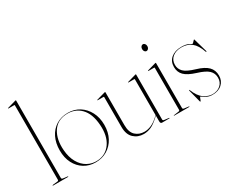

<svg xmlns="http://www.w3.org/2000/svg" viewBox="-102 -1107 1826 1500"><g transform="rotate(-30 811.0 -356.5)"><path d="M112 -719V-21Q112 -11.5 124 -10L164 -5Q168 -5 168 -2Q168 0 165 0H29Q27 0 27 -2Q27 -4.5 34 -6L73 -10Q85 -11.5 85 -20V-692Q85 -696 81 -696H29Q27 -696 27 -698Q27 -700.5 30 -701L104 -722Q107 -723 109 -723Q112 -723 112 -719Z M413 -435Q470.5 -435 515.8 -406.5Q561 -378 587.5 -327.5Q614 -277 614 -211Q614 -145 587.5 -95.2Q561 -45.5 515 -17.8Q469 10 410 10Q352.5 10 307.8 -17.8Q263 -45.5 237.5 -95.2Q212 -145 212 -211Q212 -277.5 236.8 -327.8Q261.5 -378 306.8 -406.5Q352 -435 413 -435ZM432 4Q507 -1.5 549.8 -63.5Q592.5 -125.5 585 -227.5Q577.5 -332 525.5 -384Q473.5 -436 393 -430.5Q312.5 -425 272.2 -360.8Q232 -296.5 240 -198Q245 -132.5 271.2 -85.8Q297.5 -39 339.2 -15.8Q381 7.5 432 4Z M721.5 -129V-399Q721.5 -403 716.5 -403H664.5Q662.5 -403 662.5 -405Q662.5 -406.5 665.5 -408L740.5 -429Q743.5 -430 745.5 -430Q748.5 -430 748.5 -426V-131Q748.5 -66.5 780.2 -36.8Q812 -7 860.5 -7Q890.5 -7 921.8 -20.5Q953 -34 987.5 -66L998.5 -76.5V-399Q998.5 -403 994.5 -403H942.5Q940.5 -403 940.5 -405Q940.5 -406.5 943.5 -408L1017.5 -429Q1020.5 -430 1022.5 -430Q1025.5 -430 1025.5 -426V-21Q1025.5 -11.5 1037.5 -10L1077.5 -5Q1081.5 -5 1081.5 -2Q1081.5 0 1078.5 0H1013.5Q998.5 0 998.5 -20V-72.5L989.5 -64Q944 -21.5 911.8 -7.8Q879.5 6 846.5 6Q793.5 6 757.5 -27.8Q721.5 -61.5 721.5 -129Z M1188.5 -545Q1178 -545 1171.5 -553.8Q1165 -562.5 1165 -575Q1165 -588 1172 -596.8Q1179 -605.5 1188.5 -605.5Q1199 -605.5 1205.8 -596.5Q1212.5 -587.5 1212.5 -575Q1212.5 -562.5 1205.5 -553.8Q1198.5 -545 1188.5 -545ZM1205 -426V-21Q1205 -11.5 1217 -10L1257 -5Q1261 -5 1261 -2Q1261 0 1258 0H1122Q1120 0 1120 -2Q1120 -3.5 1123 -4L1166 -10Q1178 -11.5 1178 -20V-399Q1178 -403 1174 -403H1122Q1120 -403 1120 -405Q1120 -406.5 1123 -408L1197 -429Q1200 -430 1202 -430Q1205 -430 1205 -426Z M1465.5 5Q1511.5 5 1539.5 -20.2Q1567.5 -45.5 1567.5 -86Q1567.5 -126 1539.8 -152.8Q1512 -179.5 1441.5 -201Q1369.5 -223.5 1340 -253.5Q1310.5 -283.5 1310.5 -329Q1310.5 -380 1345.5 -409Q1380.5 -438 1437.5 -438Q1481 -438 1502 -426Q1523 -414 1526.5 -414Q1529.5 -414 1535.5 -420Q1541.5 -426 1547 -432Q1552.5 -438 1553.5 -438Q1555.5 -438 1556.5 -435L1591.5 -313Q1593 -308.5 1590.5 -307Q1587.5 -305.5 1585.5 -309Q1563 -376 1526.5 -405Q1490 -434 1437.5 -434Q1386.5 -434 1356 -408.5Q1325.5 -383 1325.5 -340Q1325.5 -303.5 1351.5 -277.2Q1377.5 -251 1451.5 -229Q1520 -209 1551.2 -177.5Q1582.5 -146 1582.5 -97Q1582.5 -50 1550.5 -20.5Q1518.5 9 1464.5 9Q1438 9 1418.5 0Q1399 -9 1387 -18Q1375 -27 1371.5 -27Q1370.5 -27 1367.5 -18.5Q1364.5 -10 1361 -1.5Q1357.5 7 1355.5 7Q1352.5 7 1351.5 4L1322.5 -108Q1321 -114 1323.5 -115Q1326.5 -116.5 1326.5 -114Q1353.5 -46 1392 -20.5Q1430.5 5 1465.5 5Z"/></g></svg>

Font: Fraunces 144pt S000 Thin
Style: Regular
Weight: 100
Version: Version 1.000; ttfautohint (v1.8.3)